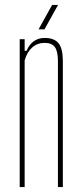

<svg xmlns="http://www.w3.org/2000/svg" viewBox="-20 -759 333 779"><path d="M60 0V-600H80V-553H88Q98 -578 116.8 -591.5Q135.5 -605 161 -605Q200 -605 217.2 -584Q234.5 -563 235 -514V0H215V-514Q214.5 -552.5 202 -568.8Q189.5 -585 161 -585Q132 -585 111 -566.8Q90 -548.5 80 -514V0ZM136.5 -640 191.5 -739H215.5L160.5 -640Z"/></svg>

Font: Big Shoulders Display SC Thin
Style: Regular
Weight: 100
Designer: Patric King
Foundry: XO Type Co
Version: Version 2.002